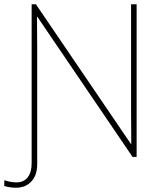

<svg xmlns="http://www.w3.org/2000/svg" viewBox="-45 -734 763 898"><path d="M-25 136V109Q5 119 32 119Q66 119 84.5 95.5Q103 72 103 30V-714H123L567 -61H569Q568 -111 568 -211V-714H594V0H575L130 -655H128Q129 -597 129 -502V34Q129 86 101.5 115Q74 144 31 144Q1 144 -25 136Z"/></svg>

Font: Noto Sans UI Thin
Style: Regular
Weight: 250
Designer: Monotype Design Team
Foundry: Monotype Imaging Inc.
Version: Version 1.001